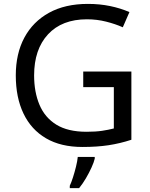

<svg xmlns="http://www.w3.org/2000/svg" viewBox="-20 -744 768 985"><path d="M407 -377H654V-27Q596 -8 537 1Q478 10 403 10Q292 10 216 -34.5Q140 -79 100.5 -161.5Q61 -244 61 -357Q61 -469 105 -551Q149 -633 231.5 -678.5Q314 -724 431 -724Q491 -724 544.5 -713Q598 -702 644 -682L610 -604Q572 -621 524.5 -633Q477 -645 426 -645Q298 -645 226.5 -568Q155 -491 155 -357Q155 -272 182.5 -206.5Q210 -141 269 -104.5Q328 -68 424 -68Q471 -68 504 -73Q537 -78 564 -85V-297H407ZM466 70Q462 88 449.5 115.5Q437 143 420.5 171Q404 199 386 221H338V209Q346 192 354.5 165.5Q363 139 370 110.5Q377 82 379 61H466Z"/></svg>

Font: Noto Sans Hebrew Droid
Style: Regular
Weight: 400
Designer: Monotype Design Team
Foundry: Monotype Imaging Inc.
Version: Version 1.100